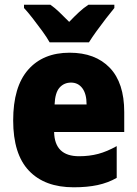

<svg xmlns="http://www.w3.org/2000/svg" viewBox="-20 -786 582 816"><path d="M276 -562Q385 -562 446.5 -498Q508 -434 508 -310V-225H210Q212 -122 316 -122Q360 -122 397.5 -132Q435 -142 476 -165V-30Q439 -9 395 0.5Q351 10 293 10Q170 10 103 -60.5Q36 -131 36 -274Q36 -417 99.5 -489.5Q163 -562 276 -562ZM282 -435Q252 -435 233 -413.5Q214 -392 212 -342H348Q348 -387 330 -411Q312 -435 282 -435ZM191 -606Q180 -626 160 -653.5Q140 -681 119 -708Q98 -735 82 -752V-766H194Q214 -752 232.5 -734Q251 -716 274 -693Q297 -717 316.5 -735Q336 -753 356 -766H466V-752Q451 -734 430.5 -707.5Q410 -681 390.5 -654Q371 -627 358 -606Z"/></svg>

Font: Noto Sans Oriya Cond Blk
Style: Regular
Weight: 900
Width: 3
Designer: Amélie Bonet and Sol Matas
Foundry: Google LLC
Version: Version 2.006; ttfautohint (v1.8.4.7-5d5b)